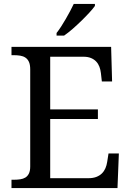

<svg xmlns="http://www.w3.org/2000/svg" viewBox="-20 -951 663 971"><path d="M233.9 -49.8H426.8Q450.7 -49.8 467.5 -56.4Q484.4 -63 495.6 -74.2Q506.8 -85.4 513.2 -100.3Q519.5 -115.2 522 -131.8L528.8 -174.8H581.1L574.2 0H38.1V-42H50.8Q67.4 -42 82.3 -44.2Q97.2 -46.4 108.4 -53.2Q119.6 -60.1 126.2 -73.5Q132.8 -86.9 132.8 -108.9V-600.1Q132.8 -623.5 126.5 -637.7Q120.1 -651.9 108.9 -659.4Q97.7 -667 82.8 -669.4Q67.9 -671.9 50.8 -671.9H38.1V-713.9H542L546.9 -539.1H495.1L490.2 -582Q488.3 -598.6 482.7 -613.5Q477.1 -628.4 466.6 -639.6Q456.1 -650.9 440.2 -657.5Q424.3 -664.1 401.9 -664.1H233.9V-397.9H475.1V-349.1H233.9ZM266.1 -784.2Q277.3 -798.3 289.3 -816.9Q301.3 -835.4 312.7 -855.2Q324.2 -875 334.7 -894.8Q345.2 -914.6 353 -931.2H460V-920.9Q450.7 -907.7 432.6 -887.9Q414.6 -868.2 392.6 -846.7Q370.6 -825.2 347.4 -804.9Q324.2 -784.7 304.2 -771H266.1Z"/></svg>

Font: Droid Serif
Style: Regular
Weight: 400
Version: Version 1.00 build 112